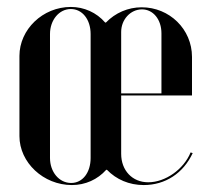

<svg xmlns="http://www.w3.org/2000/svg" viewBox="-20 -524 602 553"><path d="M184 -504C103 -504 36 -439 36 -363V-132C36 -56 105 9 187 9C226 9 261 -7 286 -35H288C315 -7 352 9 394 9C456 9 508 -25 535 -83L529 -85C509 -36 456 1 407 1C361 1 329 -33 329 -81V-249H533V-360C533 -440 468 -503 388 -503C349 -503 312 -487 285 -459H283C258 -488 222 -504 184 -504ZM241 -69C241 -27 218 3 185 3C150 3 124 -29 124 -69V-426C124 -466 150 -498 184 -498C217 -498 241 -468 241 -426ZM329 -432C329 -468 356 -497 389 -497C421 -497 445 -468 445 -428V-255H329Z"/></svg>

Font: Moniqa SemBd Display
Style: Regular
Weight: 600
Designer: Rajesh Rajput
Foundry: Rajesh Rajput
Version: Version 1.000